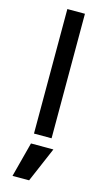

<svg xmlns="http://www.w3.org/2000/svg" viewBox="-151 -799 622 1117"><g transform="rotate(15 160.0 -240.0)"><path d="M107 0V-750H213V0ZM50 270 105 60H240L150 270Z"/></g></svg>

Font: M PLUS 1p Medium
Style: Regular
Weight: 500
Version: Version 1.062